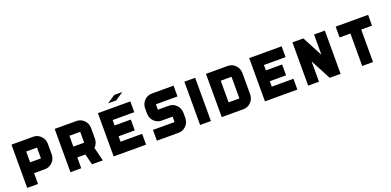

<svg xmlns="http://www.w3.org/2000/svg" viewBox="-2 -1536 4817 2364"><g transform="rotate(-20 2407.0 -354.5)"><path d="M354 -283.7V-425.3H212.4V-283.7ZM495.6 -283.2Q494.1 -223.1 453.4 -182.4Q412.6 -141.6 354 -141.6H212.4V0H70.8V-566.9H354Q412.6 -566.9 453.4 -526.1Q494.1 -485.4 495.6 -425.3Z M920.4 -283.7V-425.3H778.8V-283.7ZM920.4 -566.9Q979 -566.9 1019.8 -526.1Q1060.5 -485.4 1062 -425.3V-283.2Q1060.5 -220.2 1017.1 -179.7L1062 0H920.4L884.8 -141.6H778.8V0H637.2V-566.9Z M1628.4 -425.3H1345.2V-354.5H1557.6V-212.4H1345.2V-141.6H1628.4V0H1203.6V-566.9H1628.4ZM1362.8 -637.7 1469.2 -709H1575.7L1469.2 -637.7Z M2194.8 -425.3H1911.6V-354.5H2053.2Q2111.8 -354.5 2152.6 -313.7Q2193.4 -272.9 2194.8 -212.4V-141.6Q2193.4 -81.5 2152.6 -40.8Q2111.8 0 2053.2 0H1770V-141.6H2053.2V-212.4H1911.6Q1853 -212.4 1812.3 -253.2Q1771.5 -293.9 1770 -354.5V-425.3Q1771.5 -485.4 1812.3 -526.1Q1853 -566.9 1911.6 -566.9H2194.8Z M2336.4 -566.9H2478V0H2336.4Z M2902.8 -141.6V-425.3H2761.2V-141.6ZM3044.4 -141.6Q3043 -81.5 3002.2 -40.8Q2961.4 0 2902.8 0H2619.6V-566.9H2902.8Q2961.4 -566.9 3002.2 -526.1Q3043 -485.4 3044.4 -425.3Z M3610.8 -425.3H3327.6V-354.5H3540V-212.4H3327.6V-141.6H3610.8V0H3186V-566.9H3610.8Z M4035.6 -566.9H4177.2V0H4034.2L3894 -266.1V0H3752.4V-566.9H3895.5L4035.6 -300.8Z M4318.8 -566.9H4743.7V-425.3H4602.1V0H4460.4V-425.3H4318.8Z"/></g></svg>

Font: Blazma
Style: Regular
Weight: 400
Designer: GGBotNet
Version: 1.00